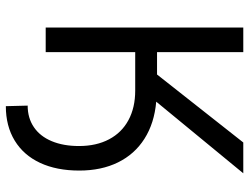

<svg xmlns="http://www.w3.org/2000/svg" viewBox="-122 -626 890 687"><g transform="rotate(90 323.5 -282.0)"><path d="M166 0H78.1V-707H166V-398.4H246.1L489.3 -707H599.6L343.3 -395.5Q420.4 -388.7 475.8 -353.5Q531.2 -318.4 560.5 -258.8Q589.8 -199.2 589.8 -120.1Q589.8 -39.1 562.3 20Q534.7 79.1 482.7 110.8Q430.7 142.6 359.4 142.6L357.4 64.5Q401.9 64.5 434.6 42.2Q467.3 20 484.6 -21.5Q502 -63 502 -119.1Q502 -181.2 478 -226.6Q454.1 -272 409.4 -296.1Q364.7 -320.3 303.7 -320.3H166Z"/></g></svg>

Font: Pretendard JP
Style: Regular
Weight: 400
Designer: Base glyphs from Inter by Rasmus Andersson; Hangeul glyphs from Noto Sans CJK(Source Han Sans) by Jang Soo-young and Kan
Foundry: Kil Hyung-jin
Version: Version 1.309